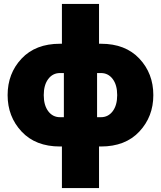

<svg xmlns="http://www.w3.org/2000/svg" viewBox="-20 -750 824 983"><path d="M297 213V0H287Q162 0 90.5 -76.5Q19 -153 19 -263Q19 -374 90.5 -450Q162 -526 287 -526H297V-730H487V-526H497Q622 -526 693.5 -450Q765 -374 765 -263Q765 -153 693.5 -76.5Q622 0 497 0H487V213ZM287 -150H307V-376H287Q250 -376 227 -345.5Q204 -315 204 -263Q204 -211 227 -180.5Q250 -150 287 -150ZM477 -150H497Q534 -150 557 -180.5Q580 -211 580 -263Q580 -315 557 -345.5Q534 -376 497 -376H477Z"/></svg>

Font: Raleway-v4020 Black
Style: Regular
Weight: 900
Designer: Matt McInerney, Pablo Impallari, Rodrigo Fuenzalida
Foundry: Matt McInerney, Pablo Impallari, Rodrigo Fuenzalida
Version: Version 4.020;PS 004.020;hotconv 1.0.88;makeotf.lib2.5.64775